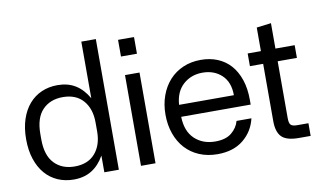

<svg xmlns="http://www.w3.org/2000/svg" viewBox="-74 -876 1741 1042"><g transform="rotate(-10 796.0 -355.0)"><path d="M256 10Q208 10 168 -7.5Q128 -25 99 -58.5Q70 -92 54 -140.5Q38 -189 38 -250Q38 -311 54 -359.5Q70 -408 99 -441.5Q128 -475 168 -492.5Q208 -510 256 -510Q313 -510 354.5 -484.5Q396 -459 425 -408V-720H505V0H425V-92Q396 -41 354.5 -15.5Q313 10 256 10ZM119 -235Q119 -147 161 -103Q203 -59 273 -59Q346 -59 385.5 -104.5Q425 -150 425 -225V-275Q425 -350 385.5 -395.5Q346 -441 273 -441Q203 -441 161 -397Q119 -353 119 -265Z M627 -500H707V0H627ZM711 -603V-695H623V-603Z M1048 10Q993 10 948 -9Q903 -28 871.5 -62.5Q840 -97 823 -145Q806 -193 806 -250Q806 -307 823.5 -355Q841 -403 872.5 -437.5Q904 -472 948 -491Q992 -510 1046 -510Q1096 -510 1137.5 -493Q1179 -476 1208.5 -443Q1238 -410 1254.5 -361.5Q1271 -313 1271 -250V-224H888Q890 -144 934.5 -102Q979 -60 1048 -60Q1106 -60 1138 -86.5Q1170 -113 1180 -150H1262Q1246 -80 1191 -35Q1136 10 1048 10ZM1190 -290Q1190 -362 1148.5 -401Q1107 -440 1043 -440Q980 -440 936.5 -401Q893 -362 888 -290Z M1497 0Q1430 0 1403 -27Q1376 -54 1376 -114V-430H1303V-500H1376V-630L1456 -640V-500H1562V-430H1456V-116Q1456 -88 1465.5 -79Q1475 -70 1500 -70H1562V0Z"/></g></svg>

Font: CyStack Display
Style: Regular
Weight: 400
Designer: Weizhong Zhang
Foundry: 本地遙控
Version: Version 1.000;Glyphs 3.1.2 (3151)